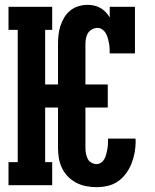

<svg xmlns="http://www.w3.org/2000/svg" viewBox="-20 -763 640 791"><path d="M378 8Q356 8 335 4Q314 0 294.5 -10Q275 -20 260 -35.5Q245 -51 235.5 -70.5Q226 -90 222.5 -111.5Q219 -133 219 -155V-320H166V-95H195V0H15V-95H53V-640H15V-735H195V-640H166V-415H219V-580Q219 -600 221 -619Q223 -638 229 -656.5Q235 -675 245 -691.5Q255 -708 270 -720Q285 -732 303.5 -737.5Q322 -743 341 -743Q355 -743 368.5 -740Q382 -737 394 -730Q406 -723 415.5 -713Q425 -703 432 -691V-735H536V-543H432Q432 -554 431.5 -564.5Q431 -575 429 -585.5Q427 -596 424 -606.5Q421 -617 415.5 -626.5Q410 -636 401 -642Q392 -648 382 -648Q370 -648 359 -642Q348 -636 342 -626Q336 -616 334 -604Q332 -592 332 -580V-415H424V-320H332V-155Q332 -143 334 -131.5Q336 -120 341 -109.5Q346 -99 356.5 -93Q367 -87 378 -87Q388 -87 396.5 -93Q405 -99 410 -108Q415 -117 417.5 -127Q420 -137 422 -147Q424 -157 424.5 -167Q425 -177 425 -187V-192H538Q538 -190 538.5 -187.5Q539 -185 539 -182Q539 -159 535 -136Q531 -113 522.5 -91Q514 -69 500 -49.5Q486 -30 467 -16.5Q448 -3 425 2.5Q402 8 378 8Z"/></svg>

Font: Iosevka HT Extrabold Extended
Style: Regular
Weight: 800
Width: 7
Monospace: yes
Designer: Belleve Invis
Foundry: Belleve Invis
Version: Version 32.3.0; ttfautohint (v1.8.4)